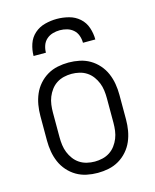

<svg xmlns="http://www.w3.org/2000/svg" viewBox="-113 -816 726 901"><g transform="rotate(-15 250.0 -366.0)"><path d="M250 8Q223 8 196.5 2.5Q170 -3 147 -16.5Q124 -30 106 -50.5Q88 -71 77.5 -95.5Q67 -120 62.5 -146.5Q58 -173 58 -200V-320Q58 -347 62.5 -373.5Q67 -400 77.5 -424.5Q88 -449 106 -469.5Q124 -490 147 -503.5Q170 -517 196.5 -522.5Q223 -528 250 -528Q277 -528 303.5 -522.5Q330 -517 353 -503.5Q376 -490 394 -469.5Q412 -449 422.5 -424.5Q433 -400 437.5 -373.5Q442 -347 442 -320V-200Q442 -173 437.5 -146.5Q433 -120 422.5 -95.5Q412 -71 394 -50.5Q376 -30 353 -16.5Q330 -3 303.5 2.5Q277 8 250 8ZM250 -47Q269 -47 288 -51.5Q307 -56 323 -66.5Q339 -77 350.5 -92.5Q362 -108 369 -125.5Q376 -143 378.5 -162Q381 -181 381 -200V-320Q381 -339 378.5 -358Q376 -377 369 -394.5Q362 -412 350.5 -427.5Q339 -443 323 -453.5Q307 -464 288 -468.5Q269 -473 250 -473Q231 -473 212 -468.5Q193 -464 177 -453.5Q161 -443 149.5 -427.5Q138 -412 131 -394.5Q124 -377 121.5 -358Q119 -339 119 -320V-200Q119 -181 121.5 -162Q124 -143 131 -125.5Q138 -108 149.5 -92.5Q161 -77 177 -66.5Q193 -56 212 -51.5Q231 -47 250 -47ZM100 -600Q100 -629 109.5 -657.5Q119 -686 141 -705.5Q163 -725 192 -732.5Q221 -740 250 -740Q279 -740 308 -732.5Q337 -725 359 -705.5Q381 -686 390.5 -657.5Q400 -629 400 -600H340Q340 -618 334 -635Q328 -652 315 -663.5Q302 -675 285 -680Q268 -685 250 -685Q232 -685 215 -680Q198 -675 185 -663.5Q172 -652 166 -635Q160 -618 160 -600Z"/></g></svg>

Font: Iosevka Custom Light
Style: Regular
Weight: 300
Monospace: yes
Designer: Belleve Invis
Foundry: Belleve Invis
Version: Version 27.3.5